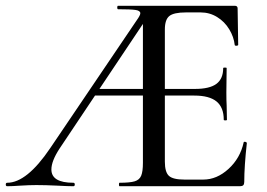

<svg xmlns="http://www.w3.org/2000/svg" viewBox="-25 -645 924 665"><path d="M0 -12Q68 -12 149 -132L448 -574Q461 -592 461 -599Q461 -608 444.5 -610.5Q428 -613 384 -613Q381 -613 381 -619Q381 -625 384 -625H788Q798 -625 798 -616L800 -490Q800 -487 794.5 -486.5Q789 -486 788 -489Q785 -517 769 -543.5Q753 -570 727 -586Q701 -602 670 -602H619Q577 -602 561.5 -589.5Q546 -577 546 -543V-85Q546 -49 560 -36Q574 -23 614 -23H679Q726 -23 766.5 -60Q807 -97 819 -152Q819 -154 823 -154Q825 -154 827.5 -152.5Q830 -151 830 -150Q821 -69 821 -15Q821 -7 817.5 -3.5Q814 0 806 0H389Q387 0 387 -6Q387 -12 389 -12Q425 -12 441.5 -17Q458 -22 464 -36.5Q470 -51 470 -81V-588L498 -604L181 -130Q153 -87 153 -58Q153 -12 229 -12Q234 -12 234 -6Q234 0 229 0Q210 0 174 -2Q132 -4 101 -4Q77 -4 45 -2Q17 0 0 0Q-5 0 -5 -6Q-5 -12 0 -12ZM305 -337H522L529 -314H290ZM648 -314H498V-337H650Q701 -337 724.5 -354.5Q748 -372 748 -409Q748 -411 754 -411Q760 -411 760 -409L759 -325Q759 -295 760 -280L761 -230Q761 -228 755.5 -228Q750 -228 750 -230Q750 -273 725 -293.5Q700 -314 648 -314Z"/></svg>

Font: Cormorant Infant Medium
Style: Regular
Weight: 500
Designer: Christian Thalmann (Catharsis Fonts)
Foundry: Catharsis Fonts
Version: Version 4.000